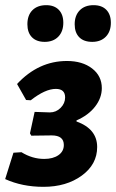

<svg xmlns="http://www.w3.org/2000/svg" viewBox="-31 -713 449 743"><path d="M148 -693Q179 -693 196.5 -675Q214 -657 214 -625Q214 -591 194.5 -571Q175 -551 142 -551Q110 -551 92.5 -569Q75 -587 75 -619Q75 -654 94.5 -673.5Q114 -693 148 -693ZM331 -693Q363 -693 380.5 -675Q398 -657 398 -625Q398 -591 378.5 -571Q359 -551 326 -551Q293 -551 275.5 -569Q258 -587 258 -619Q258 -653 277.5 -673Q297 -693 331 -693ZM137 10Q55 10 -11 -20L21 -122L52 -124Q94 -98 140 -98Q174 -98 195 -112.5Q216 -127 216 -152Q216 -189 169 -189L90 -188L85 -197L103 -280L162 -278Q186 -278 203.5 -295.5Q221 -313 221 -336Q221 -369 185 -369Q144 -369 88 -325L70 -326L35 -388Q118 -477 228 -477Q288 -477 325.5 -448Q363 -419 363 -372Q363 -334 337 -300.5Q311 -267 265 -247V-243Q345 -214 345 -144Q345 -77 285.5 -33.5Q226 10 137 10Z"/></svg>

Font: Alegreya Sans ExtraBold
Style: Italic
Weight: 800
Italic angle: -7°
Designer: Juan Pablo del Peral
Foundry: Huerta Tipografica
Version: Version 2.007